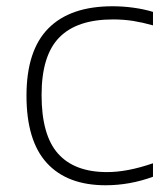

<svg xmlns="http://www.w3.org/2000/svg" viewBox="-20 -568 522 598"><path d="M62.5 -270Q62.5 -411 130.8 -479.8Q199 -548.5 330.5 -548.5Q363 -548.5 395.8 -544Q428.5 -539.5 456.5 -531V-489Q424.5 -498 394.8 -502.8Q365 -507.5 332 -507.5Q219.5 -507.5 164.5 -451.2Q109.5 -395 109.5 -272Q109.5 -147 160.8 -89.5Q212 -32 313.5 -32Q377 -32 456.5 -59.5V-17.5Q384 9 309 9Q189.5 9 126 -60.2Q62.5 -129.5 62.5 -270Z"/></svg>

Font: Encode Sans Expanded ExtraLight
Style: Regular
Weight: 275
Width: 7
Designer: Multiple Designers
Foundry: Impallari Type
Version: Version 2.000